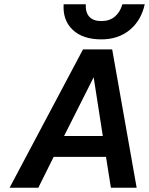

<svg xmlns="http://www.w3.org/2000/svg" viewBox="-20 -882 700 902"><path d="M660 -862Q643 -785 589 -741Q535 -697 456 -697Q369 -697 321.5 -742Q274 -787 279 -862H383Q381 -824 399.5 -803.5Q418 -783 456 -783Q494 -783 519 -803.5Q544 -824 555 -862ZM622 0H501L478 -145H232L160 0H25L370 -650H507ZM420 -519 281 -243H463Z"/></svg>

Font: Overused Grotesk SemiBold
Style: Italic
Weight: 600
Italic angle: -10°
Version: Version 0.003